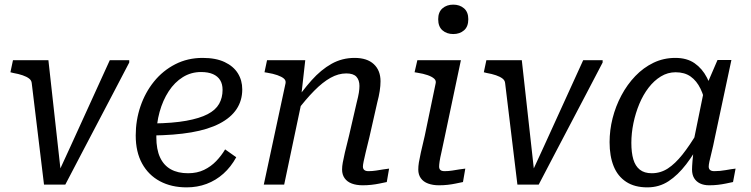

<svg xmlns="http://www.w3.org/2000/svg" viewBox="-20 -797 3241 829"><path d="M189 -537H36L25 -485L37 -482Q60 -478 77.5 -472Q95 -466 105.5 -458Q116 -450 117 -438L170 0H262Q296 -66 331 -132Q366 -198 400 -263.5Q434 -329 469 -395Q504 -461 538 -527V-537H454Q426 -475 397.5 -413Q369 -351 341 -289Q313 -227 284.5 -165Q256 -103 227 -40L245 -32Z M786 12Q720 12 670.5 -14.5Q621 -41 593.5 -91Q566 -141 566 -212Q566 -278 586.5 -338Q607 -398 645 -445Q683 -492 736.5 -519.5Q790 -547 855 -547Q912 -547 950 -529Q988 -511 1007 -480.5Q1026 -450 1026 -411Q1026 -363 1001.5 -326Q977 -289 928 -263.5Q879 -238 806 -225.5Q733 -213 635 -212L641 -264Q726 -265 784 -275.5Q842 -286 876.5 -304Q911 -322 926 -348.5Q941 -375 941 -409Q941 -434 930.5 -451Q920 -468 899.5 -477Q879 -486 848 -486Q805 -486 769.5 -464Q734 -442 708.5 -403Q683 -364 669 -313.5Q655 -263 655 -205Q655 -152 671 -117.5Q687 -83 717.5 -66Q748 -49 792 -49Q831 -49 861 -63.5Q891 -78 913.5 -101.5Q936 -125 952 -152L1000 -118Q977 -76 944.5 -47Q912 -18 872 -3Q832 12 786 12Z M1119 0H1207L1286 -375L1281 -386L1298 -537H1133L1122 -485L1134 -483Q1159 -479 1177.5 -472.5Q1196 -466 1205.5 -458Q1215 -450 1213 -438ZM1575 -205 1609 -355Q1616 -381 1619.5 -404Q1623 -427 1623 -446Q1623 -493 1594 -520Q1565 -547 1511 -547Q1457 -547 1411.5 -521.5Q1366 -496 1325 -450Q1284 -404 1244 -344L1259 -314Q1300 -368 1336.5 -405Q1373 -442 1407 -461Q1441 -480 1475 -480Q1506 -480 1519 -465.5Q1532 -451 1532 -426Q1532 -413 1529.5 -397Q1527 -381 1520 -354L1487 -211Q1475 -165 1469 -138Q1463 -111 1460 -95Q1457 -79 1457 -65Q1457 -43 1468 -27.5Q1479 -12 1499 -4.5Q1519 3 1546 3Q1565 3 1583.5 1Q1602 -1 1618.5 -4.5Q1635 -8 1650 -11L1660 -69Q1649 -68 1634.5 -65.5Q1620 -63 1603.5 -60.5Q1587 -58 1571 -58Q1559 -58 1553 -63Q1547 -68 1547 -78Q1547 -85 1550 -99.5Q1553 -114 1559 -139.5Q1565 -165 1575 -205Z M1786 -65Q1786 -79 1788.5 -95Q1791 -111 1797 -138Q1803 -165 1814 -211L1861 -437Q1864 -449 1854.5 -457.5Q1845 -466 1826.5 -472.5Q1808 -479 1782 -483L1770 -485L1782 -537H1970L1900 -205Q1892 -165 1886 -139.5Q1880 -114 1878 -99.5Q1876 -85 1876 -78Q1876 -68 1881.5 -63Q1887 -58 1900 -58Q1916 -58 1932 -60.5Q1948 -63 1963 -65.5Q1978 -68 1989 -69L1979 -11Q1964 -8 1947.5 -4.5Q1931 -1 1913 1Q1895 3 1875 3Q1849 3 1828.5 -4.5Q1808 -12 1797 -27.5Q1786 -43 1786 -65ZM1872 -714Q1872 -745 1890.5 -761Q1909 -777 1937 -777Q1965 -777 1983.5 -761Q2002 -745 2002 -714Q2002 -682 1983.5 -666Q1965 -650 1937 -650Q1909 -650 1890.5 -666Q1872 -682 1872 -714Z M2233 -537H2080L2069 -485L2081 -482Q2104 -478 2121.5 -472Q2139 -466 2149.5 -458Q2160 -450 2161 -438L2214 0H2306Q2340 -66 2375 -132Q2410 -198 2444 -263.5Q2478 -329 2513 -395Q2548 -461 2582 -527V-537H2498Q2470 -475 2441.5 -413Q2413 -351 2385 -289Q2357 -227 2328.5 -165Q2300 -103 2271 -40L2289 -32Z M3063 -376 3029 -333Q3021 -380 3004.5 -414Q2988 -448 2962 -466.5Q2936 -485 2897 -485Q2863 -485 2833.5 -467Q2804 -449 2780.5 -418.5Q2757 -388 2740.5 -348.5Q2724 -309 2715 -265.5Q2706 -222 2706 -180Q2706 -138 2714.5 -109Q2723 -80 2742.5 -64.5Q2762 -49 2794 -49Q2832 -49 2863.5 -69.5Q2895 -90 2926.5 -129.5Q2958 -169 2993 -228L3012 -198Q2979 -135 2943 -88Q2907 -41 2866.5 -14.5Q2826 12 2775 12Q2720 12 2683.5 -12Q2647 -36 2629.5 -79.5Q2612 -123 2612 -183Q2612 -235 2625 -286.5Q2638 -338 2663 -385Q2688 -432 2723 -468.5Q2758 -505 2801.5 -526Q2845 -547 2896 -547Q2946 -547 2979 -524Q3012 -501 3032 -462.5Q3052 -424 3063 -376ZM3138 -538 3067 -205Q3059 -165 3052.5 -139.5Q3046 -114 3043 -99.5Q3040 -85 3040 -78Q3040 -68 3046 -63Q3052 -58 3064 -58Q3089 -58 3113.5 -62.5Q3138 -67 3156 -69L3145 -11Q3131 -8 3114 -4.5Q3097 -1 3079.5 1Q3062 3 3042 3Q3019 3 3002.5 -5Q2986 -13 2977 -28Q2968 -43 2968 -65Q2968 -77 2970 -102Q2972 -127 2976 -162L2968 -154L3020 -409L3025 -415L3078 -538Z"/></svg>

Font: Roboto Serif
Style: Italic
Weight: 400
Italic angle: -10°
Designer: Greg Gazdowicz
Foundry: Commercial Type
Version: Version 1.008